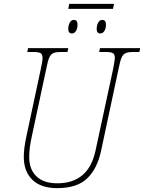

<svg xmlns="http://www.w3.org/2000/svg" viewBox="-20 -963 745 993"><path d="M103 -152Q103 -196 117 -260L191 -606Q200 -645 200 -663Q200 -682 190 -688Q180 -694 154 -694H121L125 -714H333L329 -694H294Q268 -694 255 -688Q242 -682 234.5 -664.5Q227 -647 219 -606L145 -260Q131 -198 131 -151Q131 -87 168.5 -51Q206 -15 276 -15Q438 -15 474 -184L565 -606Q574 -653 574 -663Q574 -682 564 -688Q554 -694 528 -694H493L497 -714H705L701 -694H668Q642 -694 629 -688Q616 -682 608.5 -664.5Q601 -647 593 -606L503 -184Q483 -90 430.5 -40Q378 10 275 10Q192 10 147.5 -33Q103 -76 103 -152ZM338 -943H570L564 -917H333ZM333 -813Q333 -831 340.5 -845.5Q348 -860 362 -860Q381 -860 381 -836Q381 -816 373 -803Q365 -790 352 -790Q333 -790 333 -813ZM480 -813Q480 -831 487.5 -845.5Q495 -860 509 -860Q528 -860 528 -836Q528 -816 520 -803Q512 -790 499 -790Q480 -790 480 -813Z"/></svg>

Font: Noto Serif NarrowThin
Style: Italic
Weight: 250
Width: 4
Italic angle: -12°
Designer: Monotype Design Team
Foundry: Monotype Imaging Inc.
Version: Version 1.001